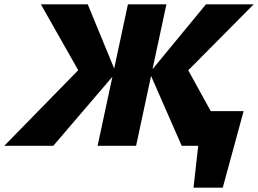

<svg xmlns="http://www.w3.org/2000/svg" viewBox="-78 -678 1200 893"><path d="M822 195 862 -161H1055L958 195ZM-58 0 345 -412 319 -293 112 -658H330L461 -340L170 0ZM376 0 517 -658H696L555 0ZM767 0 618 -340 880 -658H1102L740 -293L764 -412L991 0Z"/></svg>

Font: Ysabeau Black
Style: Italic
Weight: 900
Italic angle: -12°
Version: Version 2.000;gftools[0.9.27.dev2+g8671c4b]